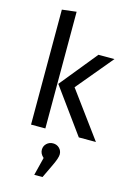

<svg xmlns="http://www.w3.org/2000/svg" viewBox="-151 -823 814 1192"><g transform="rotate(15 256.0 -227.0)"><path d="M187 -750V0H95V-739ZM490 -527 296 -294 512 0H402L193 -288L387 -527ZM315 133Q315 156 289 210L248 296H195L224 180Q200 159 200 133Q200 109 217 93Q234 77 258 77Q282 77 298.5 93Q315 109 315 133Z"/></g></svg>

Font: Fira Sans
Style: Regular
Weight: 400
Designer: Carrois Corporate & Edenspiekermann AG
Foundry: Carrois Corporate GbR & Edenspiekermann AG
Version: Version 4.106;PS 004.106;hotconv 1.0.70;makeotf.lib2.5.58329